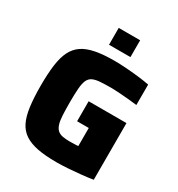

<svg xmlns="http://www.w3.org/2000/svg" viewBox="-205 -1014 1074 1156"><g transform="rotate(30 332.0 -436.0)"><path d="M359 8Q282 8 228 -2.5Q174 -13 138.5 -36.5Q103 -60 83.5 -100Q64 -140 56 -200.5Q48 -261 48 -344Q48 -427 56 -487.5Q64 -548 84 -588Q104 -628 139 -651.5Q174 -675 228 -685.5Q282 -696 359 -696Q395 -696 438 -693Q481 -690 525 -685Q569 -680 605 -673V-531Q573 -535 539 -538Q505 -541 475.5 -543Q446 -545 428 -545Q378 -545 345.5 -542.5Q313 -540 294 -530.5Q275 -521 265.5 -500Q256 -479 253 -441Q250 -403 250 -344Q250 -292 252 -255.5Q254 -219 261 -196.5Q268 -174 281 -161.5Q294 -149 315 -144.5Q336 -140 368 -140Q375 -140 385.5 -140.5Q396 -141 407 -141Q418 -141 426 -142V-268H345V-407H608V-13Q572 -7 527.5 -2.5Q483 2 439.5 5Q396 8 359 8ZM281 -763V-880H430V-763Z"/></g></svg>

Font: Saira Thin ExtraBold
Style: Regular
Weight: 800
Version: Version 1.101